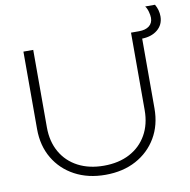

<svg xmlns="http://www.w3.org/2000/svg" viewBox="-94 -974 1068 1079"><g transform="rotate(-10 440.0 -434.5)"><path d="M143 -308Q143 -227 177.5 -166.5Q212 -106 275 -73Q338 -40 422 -40Q507 -40 569.5 -73Q632 -106 666.5 -166.5Q701 -227 701 -308V-750H757V-308Q757 -213 714.5 -141Q672 -69 597 -28.5Q522 12 422 12Q323 12 247.5 -28.5Q172 -69 129.5 -141Q87 -213 87 -308V-750H143ZM880 -812Q880 -764 844.5 -735Q809 -706 751 -706Q749 -706 747 -706Q745 -706 744 -706V-750Q745 -750 745.5 -750Q746 -750 747 -750Q784 -750 805 -766.5Q826 -783 826 -813Q826 -827 820.5 -847.5Q815 -868 805 -881H861Q880 -848 880 -812Z"/></g></svg>

Font: Unbounded ExtraLight
Style: Regular
Weight: 250
Designer: Luke Prowse, Jean-Baptiste Morizot, Fátima Lázaro, Florian Runge
Foundry: NaN
Version: Version 1.701;gftools[0.9.28.dev5+ged2979d]